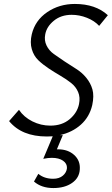

<svg xmlns="http://www.w3.org/2000/svg" viewBox="-20 -684 566 972"><path d="M359 -664Q464 -664 526 -607L482 -553Q458 -579 420 -594Q382 -609 343 -609Q289 -609 252.5 -579Q216 -549 209 -510Q203 -480 215.5 -454Q228 -428 252.5 -410.5Q277 -393 307 -373Q337 -353 366 -335Q395 -317 417 -290Q439 -263 448 -231Q457 -199 447 -152Q433 -92 389.5 -53Q346 -14 283 0H298L268 72H275Q324 72 355.5 100.5Q387 129 384 173Q382 216 345 242Q308 268 250 268Q190 268 152 235L174 196Q204 221 249 221Q280 221 298.5 205Q317 189 319 167Q320 144 299 129.5Q278 115 242 115Q224 115 199 120L247 6Q237 7 217 7Q90 7 26 -71L76 -128Q101 -91 144 -69.5Q187 -48 235 -48Q294 -48 332.5 -80.5Q371 -113 380 -157Q387 -191 375.5 -218Q364 -245 340 -264Q316 -283 286 -300.5Q256 -318 226.5 -337.5Q197 -357 174 -379Q151 -401 141 -435Q131 -469 141 -511Q158 -581 219 -622.5Q280 -664 359 -664Z"/></svg>

Font: EauTestInfant
Style: Italic
Weight: 400
Italic angle: -12°
Designer: Christian Thalmann (Catharsis Fonts)
Version: Version 0.001;PS 000.001;hotconv 1.0.88;makeotf.lib2.5.64775